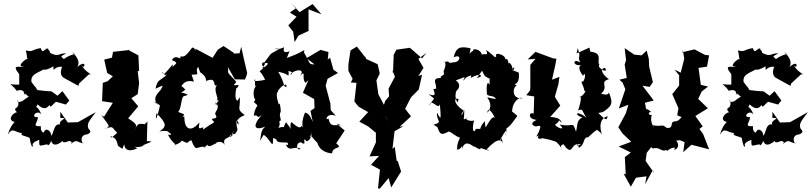

<svg xmlns="http://www.w3.org/2000/svg" viewBox="-20 -828 4606 1089"><path d="M268 -223 297 -251 354 -235 373 -258 334 -311 306 -285 272 -310C254 -310 194 -316 191 -318C177 -345 188 -321 158 -364C154 -403 184 -411 222 -431C180 -430 234 -412 231 -458C206 -438 224 -415 283 -452C283 -408 282 -454 332 -449C303 -374 380 -381 346 -384L425 -341L428 -354L485 -407C519 -400 458 -418 441 -464C460 -419 478 -501 418 -447C441 -482 403 -522 388 -532C422 -515 389 -528 342 -493C326 -509 317 -505 356 -525C308 -528 319 -501 264 -528C260 -560 219 -552 257 -555C221 -546 224 -521 211 -555C159 -548 170 -531 126 -542C134 -518 131 -502 136 -493C128 -499 68 -446 114 -452C100 -440 38 -471 89 -407V-348C14 -347 37 -365 75 -313C75 -313 121 -332 117 -288C124 -309 119 -289 175 -259C160 -289 150 -289 109 -256C82 -242 76 -255 81 -261C98 -200 44 -227 76 -191C48 -188 12 -135 81 -135C80 -154 45 -134 24 -64C53 -111 64 -75 107 -73C85 -61 132 -55 148 -46C154 -8 163 15 167 -1C154 -22 209 -36 203 -35C199 19 212 -10 262 -10C237 -15 254 16 270 -29C278 -7 293 6 339 -31C332 -26 335 -11 375 -30C357 -27 404 -31 379 -8C419 -47 418 -16 457 -15C446 -5 424 -63 475 -66C505 -79 488 -89 481 -100C470 -130 493 -149 523 -192L422 -135L365 -133L322 -194V-159C378 -160 308 -147 321 -122C281 -131 286 -60 268 -59C277 -75 242 -113 229 -78C227 -72 208 -83 212 -112C157 -110 194 -129 195 -164C147 -159 191 -212 215 -178C190 -242 177 -204 193 -236C247 -183 262 -247 261 -229Z M743 5C798 13 804 -22 786 4C786 -10 851 -21 832 -27H813L816 -139L774 -96L809 -122C747 -136 761 -109 735 -83C766 -120 753 -125 707 -157L764 -225C751 -240 738 -256 725 -271L761 -294L769 -357L761 -424L769 -426L765 -514L707 -545H719L621 -534L615 -501L571 -490L588 -414L620 -395L590 -367L563 -358L559 -254L620 -245L570 -166L556 -174C596 -115 616 -110 567 -96C630 -113 606 -112 645 -75C595 -30 621 -53 597 -61C626 -44 638 -53 649 -1C690 30 668 9 686 -8C684 10 700 41 759 13Z M1382 -414C1370 -463 1359 -513 1348 -563L1339 -526L1310 -524L1302 -531L1248 -567L1215 -546L1186 -500L1088 -552C1090 -520 1088 -565 1069 -557C1023 -493 1020 -511 1002 -507C1013 -478 976 -527 955 -487C1011 -466 952 -462 960 -439C956 -472 976 -476 910 -406C887 -446 904 -390 928 -406C883 -364 874 -381 862 -325C912 -347 907 -348 891 -318C867 -291 844 -268 877 -234L857 -250C852 -266 920 -192 890 -242C870 -147 857 -132 868 -186C927 -125 926 -111 884 -82C922 -93 967 -72 919 -91C971 -55 949 -65 933 -64C951 -20 995 -1 967 -5C992 -10 1025 -33 1003 -34C1061 -5 1034 -23 1065 -33C1096 46 1093 -7 1148 7C1103 9 1173 13 1153 -31C1149 37 1207 -28 1207 -11C1185 -9 1232 -43 1255 -6C1235 -57 1294 -34 1303 -84C1302 -30 1253 -61 1314 -69C1341 -109 1317 -82 1322 -150C1296 -131 1335 -160 1333 -121C1304 -145 1353 -170 1368 -175C1320 -212 1344 -204 1340 -277L1327 -257C1332 -256 1304 -252 1321 -331C1304 -353 1320 -304 1334 -346C1275 -340 1334 -355 1314 -371C1262 -429 1277 -401 1273 -447L1312 -378L1369 -377L1378 -398ZM1117 -414C1109 -428 1145 -395 1143 -391C1149 -384 1151 -354 1153 -370C1215 -395 1182 -328 1211 -346C1186 -317 1224 -272 1210 -260L1242 -252C1202 -279 1209 -196 1202 -248C1238 -213 1188 -193 1204 -175C1222 -142 1157 -170 1195 -136C1180 -121 1166 -122 1123 -84C1145 -75 1127 -100 1134 -107C1094 -88 1113 -113 1110 -133C1066 -78 1022 -88 1026 -174C1019 -140 1033 -181 1007 -163C1049 -184 1000 -184 990 -195C1007 -200 1008 -281 1022 -282L1046 -290C997 -318 990 -283 1030 -319C1049 -298 996 -369 999 -326C1009 -331 1017 -381 1080 -365C1057 -429 1072 -397 1072 -405C1125 -403 1080 -417 1104 -449Z M1622 -538C1636 -544 1575 -510 1592 -560C1548 -539 1516 -556 1565 -551C1497 -510 1532 -541 1475 -468C1521 -480 1489 -449 1467 -441C1512 -490 1440 -478 1477 -447C1441 -403 1447 -451 1484 -376C1472 -371 1401 -361 1428 -378C1416 -312 1461 -324 1448 -350C1399 -333 1424 -245 1431 -268L1420 -249C1458 -215 1431 -247 1419 -172C1451 -180 1431 -149 1465 -176C1407 -111 1424 -85 1485 -110C1455 -87 1462 -52 1454 -29C1480 -63 1467 -73 1493 -49C1526 -9 1528 10 1529 -45C1567 -38 1526 -19 1596 -20C1622 -23 1617 3 1601 -9C1621 39 1645 -4 1686 16C1660 31 1655 -20 1687 -21C1730 10 1685 -63 1719 -27C1744 -29 1761 -86 1735 -99C1767 -67 1734 -31 1741 -62C1800 14 1821 1 1779 -22C1788 18 1821 39 1864 42C1864 -2 1932 20 1887 -15L1935 -88L1888 -127L1917 -117C1876 -123 1855 -102 1843 -156C1822 -138 1830 -192 1885 -171L1856 -203L1854 -240L1827 -342L1838 -381L1897 -414L1871 -433L1852 -501L1839 -490L1843 -533L1798 -545L1718 -498L1764 -463C1727 -462 1742 -469 1700 -537C1686 -526 1704 -503 1706 -544C1666 -521 1653 -517 1607 -499ZM1729 -373 1698 -302 1762 -266 1764 -215 1741 -199 1754 -137C1732 -188 1725 -182 1710 -190C1694 -149 1693 -130 1697 -104C1681 -137 1704 -70 1633 -136C1613 -101 1655 -67 1602 -135C1570 -78 1620 -121 1559 -103C1577 -134 1553 -138 1573 -145C1566 -193 1566 -152 1569 -189C1580 -188 1561 -262 1568 -240L1561 -236C1559 -243 1537 -306 1561 -308C1537 -298 1603 -375 1606 -337C1585 -329 1598 -356 1558 -421C1630 -407 1612 -383 1618 -416C1603 -437 1662 -413 1625 -405C1657 -440 1715 -437 1681 -398C1721 -435 1687 -384 1713 -358ZM1660 -782 1624 -757 1662 -733 1615 -684 1643 -648 1651 -589 1673 -626 1731 -653 1730 -659V-775L1803 -747L1753 -805L1679 -759L1633 -808Z M2167 -167 2177 -223 2159 -231 2122 -301 2126 -293 2115 -372 2134 -411 2122 -464 2056 -494 2054 -514V-500L2004 -564L1968 -542L1956 -462V-426L1980 -381L1970 -360L2002 -358L1990 -252L2014 -223L2068 -192L2018 -138L2068 -111L2112 -75V-17L2121 -40L2076 59L2130 56L2084 107L2135 134L2124 241H2135L2184 182L2199 235L2255 145L2236 86L2230 84L2219 5L2206 16L2218 -84L2268 -112L2247 -109L2311 -168L2278 -211L2309 -272L2315 -280L2355 -320L2374 -404L2353 -397L2382 -443L2353 -494L2399 -528L2374 -497L2305 -557L2228 -546L2213 -517L2209 -413L2204 -433L2220 -393L2184 -325L2187 -282L2165 -256L2149 -207L2183 -135Z M2442 -269 2414 -229C2428 -276 2465 -200 2475 -237C2480 -164 2486 -136 2459 -189C2452 -143 2497 -136 2439 -121C2500 -79 2478 -102 2458 -118C2476 -48 2493 -69 2526 -82C2540 -79 2563 -55 2589 -47C2560 12 2583 23 2564 19C2604 29 2603 -29 2600 17C2612 -19 2631 -25 2669 5C2659 -9 2712 35 2705 11C2762 29 2773 36 2740 19C2809 -54 2828 -36 2835 -4C2815 -71 2840 -49 2814 -29C2850 -98 2863 -102 2844 -53C2853 -85 2852 -78 2853 -101C2883 -114 2914 -182 2915 -163C2901 -183 2935 -155 2884 -196C2887 -226 2894 -253 2929 -274L2946 -271C2877 -262 2889 -339 2911 -341C2880 -364 2928 -330 2923 -412C2926 -424 2860 -425 2898 -447C2880 -392 2899 -461 2865 -473C2864 -431 2868 -507 2847 -491C2847 -519 2781 -536 2795 -509C2782 -498 2798 -501 2737 -545C2760 -491 2702 -550 2709 -495C2731 -543 2658 -562 2663 -539C2639 -530 2641 -499 2649 -554C2591 -567 2567 -561 2553 -503C2603 -526 2589 -471 2552 -475C2509 -463 2538 -487 2508 -477C2476 -484 2527 -493 2496 -424C2500 -399 2500 -408 2479 -393C2494 -375 2429 -403 2452 -347C2453 -321 2461 -326 2438 -323C2439 -312 2465 -273 2411 -294ZM2775 -269 2744 -276C2743 -272 2783 -234 2744 -188C2747 -228 2778 -188 2796 -136C2782 -185 2768 -162 2731 -100C2742 -114 2733 -80 2730 -141C2685 -92 2727 -97 2678 -97C2676 -77 2650 -71 2669 -146C2653 -134 2601 -154 2636 -162C2595 -143 2616 -144 2613 -206C2606 -174 2581 -162 2610 -200C2543 -246 2559 -278 2581 -266L2576 -248C2554 -271 2567 -319 2572 -316C2550 -297 2615 -339 2565 -372C2609 -386 2628 -404 2606 -371C2620 -375 2613 -397 2672 -403C2680 -413 2664 -460 2650 -386C2708 -420 2728 -394 2685 -386C2728 -441 2704 -434 2731 -396C2772 -369 2752 -400 2758 -347C2748 -364 2736 -365 2742 -292C2761 -277 2777 -290 2794 -267Z M3191 10C3233 50 3214 -21 3274 -10C3234 18 3265 -37 3262 11C3300 -8 3284 -43 3311 -50C3314 -40 3331 -72 3378 -99C3336 -101 3384 -89 3400 -58C3389 -68 3364 -154 3427 -169C3420 -151 3425 -135 3373 -188C3391 -186 3426 -208 3387 -184C3453 -227 3460 -238 3433 -305C3433 -281 3389 -297 3389 -297C3437 -336 3376 -363 3434 -379C3407 -395 3374 -438 3411 -443C3428 -423 3404 -419 3379 -447C3371 -468 3388 -460 3376 -467C3370 -492 3395 -528 3328 -535L3323 -558L3250 -525L3257 -555C3279 -491 3252 -515 3271 -473C3223 -506 3225 -437 3295 -465C3261 -462 3255 -439 3287 -398C3302 -427 3302 -383 3287 -365C3260 -376 3311 -312 3287 -309C3319 -330 3284 -275 3265 -279C3274 -284 3283 -276 3259 -201C3290 -218 3281 -189 3308 -160C3247 -207 3233 -177 3283 -162C3248 -146 3257 -116 3247 -81C3225 -148 3234 -103 3154 -122C3198 -79 3127 -109 3129 -122C3179 -151 3119 -171 3166 -131C3158 -152 3150 -160 3101 -165L3158 -229L3127 -279L3147 -350L3153 -392L3111 -376C3119 -416 3130 -453 3136 -495L3117 -497C3085 -509 3051 -522 3017 -534L2973 -491L3017 -494L2988 -460V-335L2987 -316L2965 -288L3010 -281L3007 -183C2984 -198 2967 -153 3024 -148C2969 -123 3021 -108 3024 -111C3023 -115 3054 -118 3043 -102C3038 -69 3006 -41 3036 -60C3017 -32 3062 -41 3056 -47C3057 -39 3069 -47 3130 -25C3133 -28 3166 5 3168 25C3152 -9 3172 -6 3176 -10Z M3835 -33 3863 -22 3855 35 3902 -7 4002 19 3968 -68 3947 -97 3966 -111 3924 -170 3995 -214 3940 -267 3960 -309 3996 -337 3955 -347 3942 -443 3990 -450 4002 -514 3978 -517 3919 -548 3847 -531 3854 -538 3861 -495 3841 -416 3806 -433 3832 -401V-343L3793 -294L3828 -214L3821 -174L3846 -164C3815 -124 3805 -151 3791 -130C3789 -75 3732 -124 3772 -92C3730 -134 3744 -105 3682 -118C3706 -85 3660 -127 3677 -177C3663 -170 3649 -191 3673 -193C3633 -230 3652 -182 3638 -245L3688 -258L3624 -342L3665 -335L3683 -362L3662 -450L3660 -494L3648 -541L3619 -514L3578 -518L3523 -555L3531 -486L3523 -462L3535 -386L3493 -376L3511 -360L3527 -322L3490 -213L3544 -234L3530 -186L3487 -106L3512 -70L3560 -24L3489 3L3558 37L3524 63L3529 161L3517 157L3558 231L3587 180L3647 172L3639 217L3682 138L3691 155L3642 85L3648 39L3684 -7C3704 -11 3662 -35 3676 11C3696 20 3691 1 3731 22C3757 33 3753 16 3767 28C3767 19 3823 -5 3803 21C3841 19 3827 -45 3799 -27Z M4307 -223 4336 -251 4393 -235 4412 -258 4373 -311 4345 -285 4311 -310C4293 -310 4233 -316 4230 -318C4216 -345 4227 -321 4197 -364C4193 -403 4223 -411 4261 -431C4219 -430 4273 -412 4270 -458C4245 -438 4263 -415 4322 -452C4322 -408 4321 -454 4371 -449C4342 -374 4419 -381 4385 -384L4464 -341L4467 -354L4524 -407C4558 -400 4497 -418 4480 -464C4499 -419 4517 -501 4457 -447C4480 -482 4442 -522 4427 -532C4461 -515 4428 -528 4381 -493C4365 -509 4356 -505 4395 -525C4347 -528 4358 -501 4303 -528C4299 -560 4258 -552 4296 -555C4260 -546 4263 -521 4250 -555C4198 -548 4209 -531 4165 -542C4173 -518 4170 -502 4175 -493C4167 -499 4107 -446 4153 -452C4139 -440 4077 -471 4128 -407V-348C4053 -347 4076 -365 4114 -313C4114 -313 4160 -332 4156 -288C4163 -309 4158 -289 4214 -259C4199 -289 4189 -289 4148 -256C4121 -242 4115 -255 4120 -261C4137 -200 4083 -227 4115 -191C4087 -188 4051 -135 4120 -135C4119 -154 4084 -134 4063 -64C4092 -111 4103 -75 4146 -73C4124 -61 4171 -55 4187 -46C4193 -8 4202 15 4206 -1C4193 -22 4248 -36 4242 -35C4238 19 4251 -10 4301 -10C4276 -15 4293 16 4309 -29C4317 -7 4332 6 4378 -31C4371 -26 4374 -11 4414 -30C4396 -27 4443 -31 4418 -8C4458 -47 4457 -16 4496 -15C4485 -5 4463 -63 4514 -66C4544 -79 4527 -89 4520 -100C4509 -130 4532 -149 4562 -192L4461 -135L4404 -133L4361 -194V-159C4417 -160 4347 -147 4360 -122C4320 -131 4325 -60 4307 -59C4316 -75 4281 -113 4268 -78C4266 -72 4247 -83 4251 -112C4196 -110 4233 -129 4234 -164C4186 -159 4230 -212 4254 -178C4229 -242 4216 -204 4232 -236C4286 -183 4301 -247 4300 -229Z"/></svg>

Font: Asimov Aggro
Style: Condensed
Weight: 500
Designer: Google
Version: Version 2.000980; 2014